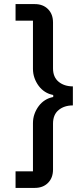

<svg xmlns="http://www.w3.org/2000/svg" viewBox="-20 -780 396 938"><path d="M150 -760Q190 -760 214.5 -735.5Q239 -711 239 -670V-446Q239 -403 266.5 -380.5Q294 -358 336 -358V-265Q294 -265 266.5 -242.5Q239 -220 239 -176V48Q239 89 214.5 113.5Q190 138 150 138H56V57H141V-178Q141 -202 148.5 -223Q156 -244 169 -261.5Q182 -279 200 -290.5Q218 -302 240 -306V-316Q218 -320 200 -331.5Q182 -343 169 -360.5Q156 -378 148.5 -399Q141 -420 141 -444V-679H56V-760Z"/></svg>

Font: IBM Plex Sans Thai Looped Medium
Style: Regular
Weight: 500
Designer: Mike Abbink, Paul van der Laan, Pieter van Rosmalen, Ben Mitchell, Mark Frömberg
Foundry: Bold Monday
Version: Version 1.1